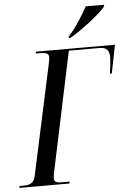

<svg xmlns="http://www.w3.org/2000/svg" viewBox="-91 -976 695 1021"><g transform="rotate(-5 256.5 -465.5)"><path d="M302 -779 301 -771H310C375 -808 474 -885 503 -922L504 -931H406C378 -880 339 -818 302 -779ZM-30 0H237L240 -10H200C174 -10 157 -13 157 -35C157 -41 158 -47 160 -60L296 -704H460C499 -704 512 -684 512 -650C512 -632 508 -599 503 -563H513L543 -714H122L119 -704H142C171 -704 189 -700 189 -679C189 -669 185 -649 181 -631L57 -56C49 -17 25 -10 -8 -10H-27Z"/></g></svg>

Font: Noto Serif Display ExtraCondensed Medium
Style: Italic
Weight: 500
Width: 2
Italic angle: -12°
Designer: Monotype Design Team
Foundry: Monotype Imaging Inc.
Version: Version 2.009